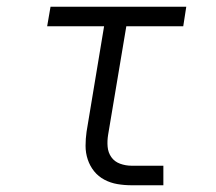

<svg xmlns="http://www.w3.org/2000/svg" viewBox="-20 -550 640 570"><path d="M371 0Q349 0 328.5 -3.5Q308 -7 290 -16.5Q272 -26 259.5 -41.5Q247 -57 240.5 -76.5Q234 -96 234 -117Q234 -138 237 -159L289 -472H120L130 -530H533L524 -472H355L301 -150Q298 -132 299.5 -114.5Q301 -97 310.5 -83.5Q320 -70 336.5 -64Q353 -58 371 -58H465V0Z"/></svg>

Font: Iosevka Slab LtExObl
Style: Regular
Weight: 300
Width: 7
Italic angle: -9°
Monospace: yes
Designer: Belleve Invis
Foundry: Belleve Invis
Version: Version 11.1.0; ttfautohint (v1.8.3)